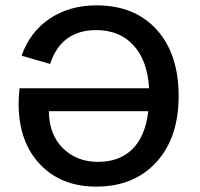

<svg xmlns="http://www.w3.org/2000/svg" viewBox="-20 -690 751 720"><path d="M340.8 9.8Q209 9.8 129.4 -74.5Q49.8 -158.7 49.8 -301.8Q49.8 -323.7 53.2 -358.9H539.1Q533.2 -462.4 481 -519.8Q428.7 -577.1 340.8 -577.1Q209.5 -577.1 168 -450.2L61 -481Q92.3 -570.8 166.7 -620.4Q241.2 -669.9 341.8 -669.9Q484.9 -669.9 567.4 -578.9Q649.9 -487.8 649.9 -330.1Q649.9 -173.3 566.2 -81.8Q482.4 9.8 340.8 9.8ZM347.2 -83Q428.2 -83 476.6 -130.9Q524.9 -178.7 536.1 -272.9H163.1Q164.6 -184.1 216.6 -133.5Q268.6 -83 347.2 -83Z"/></svg>

Font: Work Sans Medium
Style: Regular
Weight: 500
Designer: Wei Huang
Foundry: Wei Huang
Version: Version 2.012